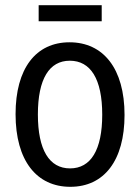

<svg xmlns="http://www.w3.org/2000/svg" viewBox="-20 -710 540 740"><path d="M129 -628H372V-690H129ZM251 10C381 10 460 -91 460 -267C460 -446 378 -547 248 -547C118 -547 40 -446 40 -270C40 -91 121 10 251 10ZM250 -61C170 -61 126 -132 126 -269C126 -406 170 -476 249 -476C329 -476 374 -406 374 -268C374 -132 330 -61 250 -61Z"/></svg>

Font: Noto Sans Mono ExtraCondensed
Style: Regular
Weight: 400
Width: 2
Designer: Monotype Design Team
Foundry: Monotype Imaging Inc.
Version: Version 2.014